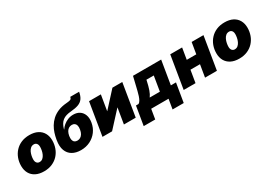

<svg xmlns="http://www.w3.org/2000/svg" viewBox="8 -1658 3835 2751"><g transform="rotate(-30 1925.5 -283.0)"><path d="M274.9 10.3Q195.3 10.3 139.4 -18.3Q83.5 -46.9 54.4 -98.9Q25.4 -150.9 25.4 -220.7Q25.4 -287.6 47.1 -346.4Q68.8 -405.3 110.6 -450.7Q152.3 -496.1 211.9 -521.5Q271.5 -546.9 346.7 -546.9Q426.3 -546.9 481.7 -518.6Q537.1 -490.2 566.4 -438.2Q595.7 -386.2 595.7 -316.4Q595.7 -251 574.5 -191.9Q553.2 -132.8 512 -87.4Q470.7 -42 411.1 -15.9Q351.6 10.3 274.9 10.3ZM283.7 -137.7Q315.4 -137.7 337.4 -156.7Q359.4 -175.8 373 -205.3Q386.7 -234.9 392.6 -266.8Q398.4 -298.8 398.4 -323.7Q398.4 -349.1 390.6 -365.7Q382.8 -382.3 369.1 -390.9Q355.5 -399.4 337.9 -399.4Q305.7 -399.4 283.4 -380.6Q261.2 -361.8 247.8 -332.8Q234.4 -303.7 228.3 -272.2Q222.2 -240.7 222.2 -214.8Q222.2 -177.2 239.5 -157.5Q256.8 -137.7 283.7 -137.7Z M884.8 11.7Q801.8 11.7 743.7 -22.2Q685.5 -56.2 660.6 -122.6Q635.7 -189 651.9 -286.1L654.3 -300.8Q662.1 -346.7 677.7 -396.2Q693.4 -445.8 721.2 -492.9Q749 -540 791.7 -579.3Q834.5 -618.7 895.3 -644.8Q956.1 -670.9 1039.1 -677.2Q1077.1 -680.2 1095.5 -685.3Q1113.8 -690.4 1120.4 -700.4Q1127 -710.4 1130.4 -727.5H1276.9Q1265.1 -660.6 1237.3 -622.3Q1209.5 -584 1160.9 -565.9Q1112.3 -547.9 1038.1 -542Q991.2 -538.6 955.8 -527.8Q920.4 -517.1 894.3 -496.8Q868.2 -476.6 849.9 -444.8Q831.5 -413.1 818.8 -367.2H822.8Q841.8 -397.9 874 -424.8Q906.2 -451.7 948.2 -468.8Q990.2 -485.8 1038.1 -485.8Q1098.1 -485.8 1140.6 -458Q1183.1 -430.2 1202.1 -378.9Q1221.2 -327.6 1209.5 -257.3Q1196.3 -178.2 1151.4 -117.7Q1106.4 -57.1 1037.8 -22.7Q969.2 11.7 884.8 11.7ZM906.7 -132.8Q934.6 -132.8 957 -146Q979.5 -159.2 995.1 -185.5Q1010.7 -211.9 1017.1 -250.5Q1023.9 -289.6 1017.3 -315.9Q1010.7 -342.3 992.9 -355.5Q975.1 -368.7 947.8 -368.7Q919.9 -368.7 897.5 -355.5Q875 -342.3 859.6 -315.9Q844.2 -289.6 837.4 -250.5Q831.1 -211.9 837.4 -185.5Q843.8 -159.2 861.6 -146Q879.4 -132.8 906.7 -132.8Z M1793.5 0H1598.1L1640.6 -257.3H1638.7L1402.3 0H1243.7L1332.5 -539.1H1527.8L1485.8 -285.6H1487.8L1719.2 -539.1H1882.3Z M1832 162.1 1883.8 -149.4H1923.8Q1943.4 -156.7 1958.7 -183.1Q1974.1 -209.5 1985.8 -245.1Q1997.6 -280.8 2006.3 -317.6Q2015.1 -354.5 2022 -382.3L2059.6 -539.1H2525.4L2460.9 -149.4H2545.9L2494.1 162.1H2309.6L2336.4 0H2049.3L2022.5 162.1ZM2111.3 -149.4H2279.3L2319.8 -394.5H2197.8L2195.8 -382.3Q2177.7 -297.9 2158.2 -241.9Q2138.7 -186 2111.3 -149.4Z M3056.6 -352.1 3032.2 -203.1H2758.8L2783.2 -352.1ZM2872.1 -539.1 2782.7 0H2586.9L2675.8 -539.1ZM3225.6 -539.1 3136.7 0H2940.4L3029.8 -539.1Z M3504.4 10.3Q3424.8 10.3 3368.9 -18.3Q3313 -46.9 3283.9 -98.9Q3254.9 -150.9 3254.9 -220.7Q3254.9 -287.6 3276.6 -346.4Q3298.3 -405.3 3340.1 -450.7Q3381.8 -496.1 3441.4 -521.5Q3501 -546.9 3576.2 -546.9Q3655.8 -546.9 3711.2 -518.6Q3766.6 -490.2 3795.9 -438.2Q3825.2 -386.2 3825.2 -316.4Q3825.2 -251 3804 -191.9Q3782.7 -132.8 3741.5 -87.4Q3700.2 -42 3640.6 -15.9Q3581.1 10.3 3504.4 10.3ZM3513.2 -137.7Q3544.9 -137.7 3566.9 -156.7Q3588.9 -175.8 3602.5 -205.3Q3616.2 -234.9 3622.1 -266.8Q3627.9 -298.8 3627.9 -323.7Q3627.9 -349.1 3620.1 -365.7Q3612.3 -382.3 3598.6 -390.9Q3585 -399.4 3567.4 -399.4Q3535.2 -399.4 3512.9 -380.6Q3490.7 -361.8 3477.3 -332.8Q3463.9 -303.7 3457.8 -272.2Q3451.7 -240.7 3451.7 -214.8Q3451.7 -177.2 3469 -157.5Q3486.3 -137.7 3513.2 -137.7Z"/></g></svg>

Font: Inter 18pt Black
Style: Italic
Weight: 900
Italic angle: -9.3988°
Designer: Rasmus Andersson
Foundry: rsms
Version: Version 4.001;git-66647c0bb